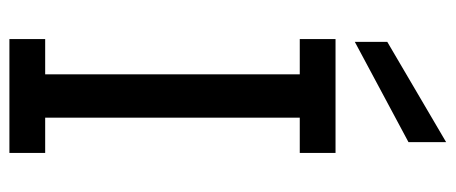

<svg xmlns="http://www.w3.org/2000/svg" viewBox="-300 -668 968 408"><g transform="rotate(90 184.0 -464.0)"><path d="M63 0V-76H138V-617H63V-693H305V-617H230V-76H305V0ZM282 -928V-848L69 -734V-803Z"/></g></svg>

Font: Parkinsans
Style: Regular
Weight: 400
Designer: Red Stone, Indian Type Foundry
Foundry: Indian Type Foundry
Version: Version 1.000